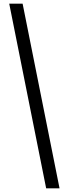

<svg xmlns="http://www.w3.org/2000/svg" viewBox="-20 -820 372 1040"><path d="M302.5 200H230L30 -800H102.5Z"/></svg>

Font: Big Shoulders Display SC Thin
Style: Regular
Weight: 100
Designer: Patric King
Foundry: XO Type Co
Version: Version 2.002